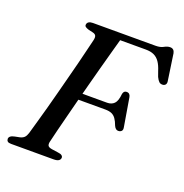

<svg xmlns="http://www.w3.org/2000/svg" viewBox="-129 -834 910 949"><g transform="rotate(20 326.5 -359.0)"><path d="M176 -680Q177 -690 185 -695Q193 -700 206.5 -700H535.5Q561 -700 576.5 -709Q592 -718 607 -718Q627.5 -718 632 -695.5L652 -558.5Q654.5 -546 649.8 -539Q645 -532 635.5 -531Q623 -530 615.5 -537Q608 -544 600.5 -559.5L590.5 -587.5Q582 -615 570 -632.2Q558 -649.5 540.5 -657.8Q523 -666 497 -666H362Q353 -633.5 341.5 -591.8Q330 -550 317.2 -502.8Q304.5 -455.5 291.5 -406.5Q278.5 -357.5 266.2 -309.8Q254 -262 242.8 -218.8Q231.5 -175.5 222.8 -140.2Q214 -105 208.5 -81Q204 -65.5 207.2 -56.5Q210.5 -47.5 228.5 -44.5L263 -39.5Q277 -38 283.2 -33.2Q289.5 -28.5 289.5 -21.5Q289.5 -12 281 -6Q272.5 0 254 0H30.5Q17 0 11.8 -5Q6.5 -10 6.5 -18.5Q7 -26.5 14 -32Q21 -37.5 36 -40.5L61 -45.5Q75.5 -49 83.5 -57.2Q91.5 -65.5 96.5 -82Q105 -111.5 115.5 -148.8Q126 -186 137.8 -228.5Q149.5 -271 161 -315.5Q172.5 -360 184 -403.8Q195.5 -447.5 205.8 -488Q216 -528.5 224.2 -562.8Q232.5 -597 238.5 -621.5Q242 -637.5 238.2 -645Q234.5 -652.5 223 -655.5L197.5 -661.5Q186.5 -665 181 -669Q175.5 -673 176 -680ZM230.5 -353.5H407Q430 -353.5 444 -367.5Q458 -381.5 461.5 -420Q463.5 -428.5 468 -432.8Q472.5 -437 480 -437Q489.5 -437 494.8 -431.5Q500 -426 501.5 -416.5L526.5 -267.5Q529 -254 523 -248Q517 -242 507.5 -241.5Q499.5 -241 493.8 -245.5Q488 -250 483.5 -259.5Q475.5 -281.5 466.2 -294.5Q457 -307.5 443.8 -313.2Q430.5 -319 409.5 -319H219.5Z"/></g></svg>

Font: Fraunces
Style: Italic
Weight: 400
Italic angle: -16°
Version: Version 1.000;[b76b70a41]